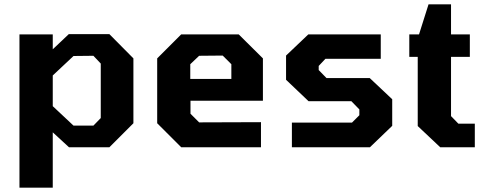

<svg xmlns="http://www.w3.org/2000/svg" viewBox="-20 -681 2243 888"><path d="M70 187V-522H224V-453L298 -523H486L597 -411V-111L486 0H299L224 -69V187ZM320 -100H412L446 -135V-387L412 -423L320 -422L224 -332V-190Z M818 0 707 -111V-411L818 -522H1084L1196 -411V-215H861V-155L901 -115L1187 -116V0ZM860 -316H1050V-384L1010 -424L901 -423L860 -384Z M1330 0V-114H1608L1642 -148V-175L1605 -213H1407L1303 -312V-424L1406 -522H1741V-409H1485L1454 -376V-357L1490 -320H1690L1794 -222V-99L1691 0Z M2016 0 1912 -98V-418H1873V-522H1918L1962 -661H2066V-522H2153V-418H2066V-144L2100 -109H2176V0Z"/></svg>

Font: Tomorrow SemiBold
Style: Regular
Weight: 600
Designer: Tony de Marco, Monica Rizzolli
Foundry: Just in Type
Version: Version 2.002